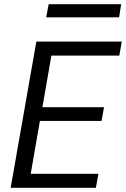

<svg xmlns="http://www.w3.org/2000/svg" viewBox="-20 -899 603 919"><path d="M31 0 154 -700H563L551 -633H226L183 -386H478L466 -320H171L127 -67H451L439 0ZM201 -816 213 -879H560L550 -816Z"/></svg>

Font: DM Sans 18pt
Style: Italic
Weight: 400
Italic angle: -10°
Designer: Colophon Foundry, Jonny Pinhorn
Foundry: Colophon Foundry
Version: Version 4.004;gftools[0.9.30]